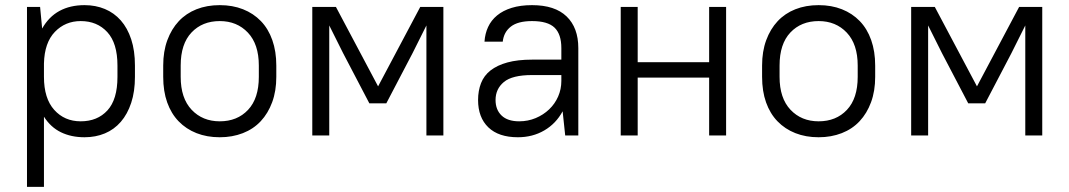

<svg xmlns="http://www.w3.org/2000/svg" viewBox="-20 -527 4160 747"><path d="M309 7Q257 7 217 -12.5Q177 -32 151 -73V200H85V-500H136L144 -416Q170 -462 211.5 -484.5Q253 -507 309 -507Q352 -507 388 -492Q424 -477 450 -447.5Q476 -418 490.5 -374Q505 -330 505 -272V-228Q505 -171 490.5 -127Q476 -83 450 -53Q424 -23 388 -8Q352 7 309 7ZM294 -55Q359 -55 398 -97.5Q437 -140 437 -228V-272Q437 -359 397.5 -402Q358 -445 294 -445Q234 -445 193.5 -403Q153 -361 151 -280V-228Q151 -144 191 -99.5Q231 -55 294 -55Z M835 7Q785 7 744.5 -9Q704 -25 675 -55Q646 -85 630.5 -128.5Q615 -172 615 -228V-272Q615 -327 631 -370.5Q647 -414 675.5 -444.5Q704 -475 744.5 -491Q785 -507 835 -507Q885 -507 925.5 -491Q966 -475 995 -445Q1024 -415 1039.5 -371Q1055 -327 1055 -272V-228Q1055 -173 1039 -129.5Q1023 -86 994.5 -55.5Q966 -25 925 -9Q884 7 835 7ZM835 -55Q903 -55 945 -99.5Q987 -144 987 -228V-272Q987 -355 944.5 -400Q902 -445 835 -445Q767 -445 725 -400.5Q683 -356 683 -272V-228Q683 -145 725.5 -100Q768 -55 835 -55Z M1315 -320 1261 -428V0H1195V-500H1287L1451 -191L1615 -500H1705V0H1639V-428L1585 -320L1483 -125H1417Z M1995 7Q1920 7 1880 -31.5Q1840 -70 1840 -138Q1840 -174 1851.5 -203.5Q1863 -233 1888.5 -253Q1914 -273 1954 -284Q1994 -295 2050 -295H2164V-340Q2164 -394 2137.5 -419.5Q2111 -445 2050 -445Q1995 -445 1967.5 -423.5Q1940 -402 1936 -365H1865Q1867 -396 1879 -422Q1891 -448 1914 -467Q1937 -486 1971 -496.5Q2005 -507 2050 -507Q2139 -507 2184.5 -463Q2230 -419 2230 -340V0H2179L2169 -94Q2143 -46 2097.5 -19.5Q2052 7 1995 7ZM2000 -55Q2034 -55 2064 -67.5Q2094 -80 2116.5 -101.5Q2139 -123 2151.5 -151.5Q2164 -180 2164 -212V-235H2050Q1973 -235 1940.5 -208Q1908 -181 1908 -138Q1908 -100 1931.5 -77.5Q1955 -55 2000 -55Z M2739 -225H2461V0H2395V-500H2461V-285H2739V-500H2805V0H2739Z M3165 7Q3115 7 3074.5 -9Q3034 -25 3005 -55Q2976 -85 2960.5 -128.5Q2945 -172 2945 -228V-272Q2945 -327 2961 -370.5Q2977 -414 3005.5 -444.5Q3034 -475 3074.5 -491Q3115 -507 3165 -507Q3215 -507 3255.5 -491Q3296 -475 3325 -445Q3354 -415 3369.5 -371Q3385 -327 3385 -272V-228Q3385 -173 3369 -129.5Q3353 -86 3324.5 -55.5Q3296 -25 3255 -9Q3214 7 3165 7ZM3165 -55Q3233 -55 3275 -99.5Q3317 -144 3317 -228V-272Q3317 -355 3274.5 -400Q3232 -445 3165 -445Q3097 -445 3055 -400.5Q3013 -356 3013 -272V-228Q3013 -145 3055.5 -100Q3098 -55 3165 -55Z M3645 -320 3591 -428V0H3525V-500H3617L3781 -191L3945 -500H4035V0H3969V-428L3915 -320L3813 -125H3747Z"/></svg>

Font: Retni Sans
Style: Regular
Weight: 400
Designer: Vitaly Kuzmin
Foundry: ParaType Ltd.
Version: Version 1.00;March 2, 2019;FontCreator 11.5.0.2425 64-bit; t